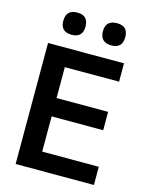

<svg xmlns="http://www.w3.org/2000/svg" viewBox="-136 -1025 872 1111"><g transform="rotate(15 300.0 -469.5)"><path d="M537 0H68V-725H523V-615H198V-430H507V-320H198V-109H537ZM120 -872Q120 -939 187 -939Q253 -939 253 -872Q253 -839.5 236.5 -822.8Q220 -806 187 -806Q120 -806 120 -872ZM357 -873Q357 -939 425 -939Q491 -939 491 -873Q491 -806 425 -806Q391.5 -806 374.2 -823Q357 -840 357 -873Z"/></g></svg>

Font: JuliaMono Latin
Style: Bold
Weight: 700
Monospace: yes
Designer: cormullion
Foundry: corm
Version: Version 0.038; ttfautohint (v1.8)